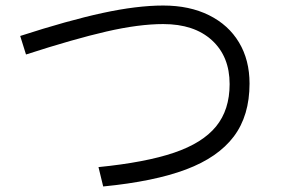

<svg xmlns="http://www.w3.org/2000/svg" viewBox="-20 -694 1040 694"><path d="M53 -564Q226 -620 350.5 -647Q475 -674 570 -674Q665 -674 735.5 -639Q806 -604 844 -540.5Q882 -477 882 -392Q882 -276 825 -200.5Q768 -125 652.5 -81.5Q537 -38 353 -20L336 -90Q506 -107 609 -142Q712 -177 761 -237Q810 -297 810 -390Q810 -490 746 -548.5Q682 -607 570 -607Q482 -607 364.5 -580Q247 -553 74 -497Z"/></svg>

Font: IBM Plex Sans SC
Style: Regular
Weight: 400
Designer: Mike Abbink; Paul van der Laan; Pieter van Rosmalen; Eunyou Noh; Wujin Sim; Chorong Kim; Dohee Lee; Yejin We; Jinhee Kim
Foundry: Sandoll Inc.
Version: Version 1.000